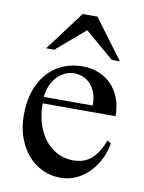

<svg xmlns="http://www.w3.org/2000/svg" viewBox="-80 -733 604 804"><g transform="rotate(10 222.0 -331.5)"><path d="M416 -163.6Q411.1 -130.9 396 -98.9Q380.9 -66.9 357.4 -41.7Q334 -16.6 302.2 -1Q270.5 14.6 231.9 14.6Q192.4 14.6 156.7 -1.7Q121.1 -18.1 94.5 -48.6Q67.9 -79.1 52.2 -122.3Q36.6 -165.5 36.6 -218.8Q36.6 -275.4 52 -320.3Q67.4 -365.2 95 -396.5Q122.6 -427.7 160.6 -444.3Q198.7 -460.9 244.1 -460.9Q281.2 -460.9 312.7 -448.5Q344.2 -436 367.2 -412.6Q390.1 -389.2 403.1 -355.5Q416 -321.8 416 -279.3H106Q106 -229.5 119.1 -189.9Q132.3 -150.4 154.8 -123Q177.2 -95.7 206.8 -81.3Q236.3 -66.9 269 -66.4Q291 -65.9 309.8 -71Q328.6 -76.2 344.7 -88.6Q360.8 -101.1 374.8 -121.8Q388.7 -142.6 400.4 -173.3ZM314 -306.6Q314 -343.8 303.2 -366.9Q292.5 -390.1 277.3 -403.3Q262.2 -416.5 245.6 -421.4Q229 -426.3 216.8 -426.3Q197.3 -426.3 178.5 -418.5Q159.7 -410.6 144.5 -395.5Q129.4 -380.4 119.1 -357.9Q108.9 -335.4 106 -306.6ZM359.4 -508.8 236.8 -613.3 114.7 -508.8H80.1L206.1 -676.8H268.6L394 -508.8Z"/></g></svg>

Font: Doulos SIL Phon
Style: Regular
Weight: 400
Designer: Walt Agee, Victor Gaultney, Peter Martin, Debbi Hosken, Becca Hirsbrunner
Foundry: SIL International
Version: Version 5.000